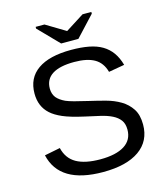

<svg xmlns="http://www.w3.org/2000/svg" viewBox="-128 -970 922 1076"><g transform="rotate(-15 333.5 -432.0)"><path d="M621 -190Q621 -94 547 -42Q473 10 337 10Q85 10 45 -165L136 -183Q151 -120 201.5 -91.5Q252 -63 340 -63Q431 -63 480 -94Q529 -125 529 -185Q529 -219 513.5 -240Q498 -261 470 -275Q442 -289 403 -298Q364 -307 318 -317Q237 -335 194.5 -353.5Q152 -372 128 -394Q78 -439 78 -514Q78 -604 145 -651Q212 -698 339 -698Q397 -698 441.5 -689.5Q486 -681 518 -662Q550 -643 571.5 -613Q593 -583 605 -540L513 -524Q498 -579 455.5 -603.5Q413 -628 338 -628Q254 -628 211 -600.5Q168 -573 168 -519Q168 -488 185 -466Q202 -446 234 -431Q250 -424 281 -415.5Q312 -407 360 -396Q408 -385 454.5 -372.5Q501 -360 538 -338Q575 -316 598 -281Q621 -246 621 -190ZM395 -747H295L181 -864V-874H232L345 -806H346L453 -874H504V-864Z"/></g></svg>

Font: Libra Sans
Style: Regular
Weight: 400
Foundry: Context Ltd
Version: Version 1.000; ttfautohint (v1.3)